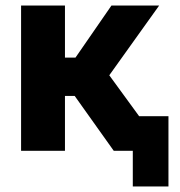

<svg xmlns="http://www.w3.org/2000/svg" viewBox="-20 -545 649 694"><path d="M482.9 -125H588.9V128.9H460V0H391.1L250 -198.2H214.8V0H56.2V-524.9H214.8V-336.9H252.9L382.8 -524.9H555.2L375 -272.9Z"/></svg>

Font: Rawline ExtraBold
Style: Regular
Weight: 800
Designer: Matt McInerney, Pablo Impallari, Rodrigo Fuenzalida
Foundry: Matt McInerney, Pablo Impallari, Rodrigo Fuenzalida
Version: Version 4.020;PS 004.020;hotconv 1.0.88;makeotf.lib2.5.64775